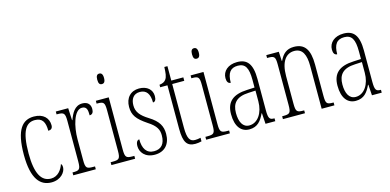

<svg xmlns="http://www.w3.org/2000/svg" viewBox="-70 -1144 3158 1556"><g transform="rotate(-15 1508.5 -366.0)"><path d="M208 10C287 10 328 -46 328 -84C328 -100 325 -108 318 -114C303 -69 269 -21 211 -21C131 -21 87 -94 87 -264C87 -458 134 -513 205 -513C268 -513 289 -473 289 -401C311 -401 326 -411 326 -438C326 -498 284 -543 205 -543C111 -543 47 -479 47 -263C47 -58 115 10 208 10Z M391 0H580V-24H567C510 -24 500 -30 500 -99V-274C500 -379 533 -511 600 -511C642 -511 645 -476 645 -435C670 -435 679 -454 679 -480C679 -517 658 -544 611 -544C546 -544 519 -485 500 -434H497L492 -536H388V-512H391C448 -512 459 -506 459 -437V-100C459 -30 448 -24 393 -24H391Z M807 -654C824 -654 836 -664 836 -698C836 -731 824 -742 807 -742C790 -742 779 -731 779 -698C779 -664 790 -654 807 -654ZM711 0H910V-24H897C842 -24 832 -32 832 -100V-536H724V-512H731C784 -512 792 -503 792 -434V-99C792 -31 782 -24 726 -24H711Z M1074 10C1156 10 1205 -43 1205 -130C1205 -194 1181 -241 1103 -289C1037 -330 1008 -366 1008 -421C1008 -472 1031 -513 1086 -513C1141 -513 1168 -475 1168 -403C1187 -403 1196 -420 1196 -450C1196 -504 1154 -542 1087 -542C1016 -542 971 -493 971 -418C971 -348 1000 -310 1083 -254C1152 -210 1168 -174 1168 -128C1168 -55 1135 -19 1075 -19C1012 -19 983 -66 983 -143C967 -143 954 -128 954 -93C954 -44 991 10 1074 10Z M1414 10C1431 10 1450 7 1466 3V-27C1448 -23 1436 -21 1419 -21C1378 -21 1357 -47 1357 -141V-507H1458V-536H1357V-657H1331C1329 -609 1327 -576 1310 -554C1300 -540 1283 -531 1256 -528V-507H1317V-142C1317 -27 1345 10 1414 10Z M1602 -654C1619 -654 1631 -664 1631 -698C1631 -731 1619 -742 1602 -742C1585 -742 1574 -731 1574 -698C1574 -664 1585 -654 1602 -654ZM1506 0H1705V-24H1692C1637 -24 1627 -32 1627 -100V-536H1519V-512H1526C1579 -512 1587 -503 1587 -434V-99C1587 -31 1577 -24 1521 -24H1506Z M1867 10C1937 10 1968 -33 1995 -90H1998L2004 0H2086V-24H2084C2046 -24 2035 -35 2035 -105V-367C2035 -496 1993 -543 1910 -543C1833 -543 1786 -499 1786 -441C1786 -411 1797 -394 1818 -394C1818 -476 1846 -513 1908 -513C1971 -513 1994 -471 1994 -371V-307L1931 -304C1812 -299 1754 -251 1754 -147C1754 -41 1800 10 1867 10ZM1875 -21C1820 -21 1795 -72 1795 -146C1795 -227 1834 -274 1936 -278L1995 -281V-191C1995 -95 1946 -21 1875 -21Z M2150 0H2335V-24H2329C2275 -24 2265 -31 2265 -99V-330C2265 -454 2313 -510 2381 -510C2450 -510 2475 -452 2475 -360V0H2582V-24H2578C2525 -24 2516 -31 2516 -100V-360C2516 -486 2476 -543 2386 -543C2324 -543 2291 -511 2266 -458H2263L2259 -536H2154V-512H2159C2214 -512 2224 -506 2224 -438V-100C2224 -31 2214 -24 2158 -24H2150Z M2760 10C2830 10 2861 -33 2888 -90H2891L2897 0H2979V-24H2977C2939 -24 2928 -35 2928 -105V-367C2928 -496 2886 -543 2803 -543C2726 -543 2679 -499 2679 -441C2679 -411 2690 -394 2711 -394C2711 -476 2739 -513 2801 -513C2864 -513 2887 -471 2887 -371V-307L2824 -304C2705 -299 2647 -251 2647 -147C2647 -41 2693 10 2760 10ZM2768 -21C2713 -21 2688 -72 2688 -146C2688 -227 2727 -274 2829 -278L2888 -281V-191C2888 -95 2839 -21 2768 -21Z"/></g></svg>

Font: Noto Serif Khmer ExtraCondensed ExtraLight
Style: Regular
Weight: 200
Width: 2
Designer: Danh Hong and the Monotype Design Team
Foundry: Monotype Imaging Inc.
Version: Version 2.004